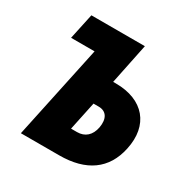

<svg xmlns="http://www.w3.org/2000/svg" viewBox="-162 -856 975 998"><g transform="rotate(30 325.5 -357.0)"><path d="M94 0H324C485 0 584 -70 613 -208C647 -365 559 -471 392 -471H376L426 -714H105L72 -560H213ZM308 -151 344 -322H375C422 -322 443 -287 433 -231C423 -179 391 -151 344 -151Z"/></g></svg>

Font: Noto Sans SemiCondensed Black
Style: Italic
Weight: 900
Width: 4
Italic angle: -12°
Designer: Monotype Design Team
Foundry: Monotype Imaging Inc.
Version: Version 2.013